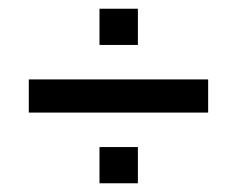

<svg xmlns="http://www.w3.org/2000/svg" viewBox="-20 -581 543 440"><path d="M208 -478V-561H296V-478ZM46 -323V-399H457V-323ZM208 -161V-244H296V-161Z"/></svg>

Font: Mona Sans Condensed Medium
Style: Regular
Weight: 500
Width: 3
Designer: Deni Anggara
Foundry: GitHub
Version: Version 1.001; ttfautohint (v1.8.4.7-5d5b);gftools[0.9.31]